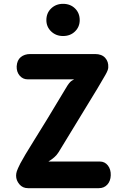

<svg xmlns="http://www.w3.org/2000/svg" viewBox="-20 -982 658 1002"><path d="M126 0Q98 0 81 -20.5Q64 -41 64 -65Q64 -77 68 -89Q72 -101 86 -129Q96 -148 113 -176.5Q130 -205 157.5 -249Q185 -293 225.5 -359Q266 -425 322 -519Q342 -554 355 -561Q368 -568 366 -568H124Q99 -568 82.5 -587.5Q66 -607 67 -636Q69 -668 88.5 -684Q108 -700 138 -700H476Q511 -700 529 -680Q547 -660 545 -630Q545 -617 530 -591Q515 -565 489 -521L286 -188Q276 -172 263 -161Q250 -150 241 -144.5Q232 -139 233 -139H501Q527 -139 543 -118.5Q559 -98 558 -67Q557 -37 540 -18.5Q523 0 496 0ZM309 -794Q272 -794 247 -818Q222 -842 222 -877Q222 -914 247 -938Q272 -962 309 -962Q347 -962 371.5 -938Q396 -914 396 -877Q396 -842 371.5 -818Q347 -794 309 -794Z"/></svg>

Font: Madimi One
Style: Regular
Weight: 400
Designer: Taurai Valerie Mtake, Mirko Velimirovic
Foundry: TaVaTake
Version: Version 1.000; ttfautohint (v1.8.4.7-5d5b)